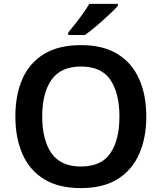

<svg xmlns="http://www.w3.org/2000/svg" viewBox="-20 -957 831 987"><path d="M732 -358Q732 -247 695 -164.5Q658 -82 584 -36Q510 10 396 10Q281 10 206.5 -36Q132 -82 95.5 -165Q59 -248 59 -359Q59 -470 95.5 -552Q132 -634 206.5 -679.5Q281 -725 397 -725Q510 -725 584 -679.5Q658 -634 695 -551.5Q732 -469 732 -358ZM197 -358Q197 -238 244.5 -169.5Q292 -101 396 -101Q501 -101 547.5 -169.5Q594 -238 594 -358Q594 -478 547.5 -546.5Q501 -615 397 -615Q292 -615 244.5 -546.5Q197 -478 197 -358ZM586 -927Q574 -913 553 -893Q532 -873 507.5 -851Q483 -829 459 -809.5Q435 -790 416 -777H331V-790Q347 -809 367 -834.5Q387 -860 406.5 -887.5Q426 -915 439 -937H586Z"/></svg>

Font: Noto Sans Nag Mundari SemiBold
Style: Regular
Weight: 600
Version: Version 1.000